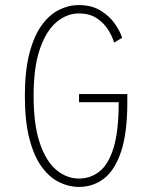

<svg xmlns="http://www.w3.org/2000/svg" viewBox="-20 -726 590 757"><path d="M291.5 11Q251 11 213 -7.8Q175 -26.5 144.5 -68Q114 -109.5 96 -178.5Q78 -247.5 78 -348Q78 -447 96 -515.8Q114 -584.5 144.2 -626.2Q174.5 -668 212.5 -687Q250.5 -706 290.5 -706Q341 -706 376.2 -684.5Q411.5 -663 432.5 -633Q453.5 -603 461.5 -577L430 -558Q423.5 -581 407 -607.8Q390.5 -634.5 362 -653.8Q333.5 -673 290.5 -673Q243.5 -673 202.8 -638.8Q162 -604.5 137.2 -532.8Q112.5 -461 112.5 -348Q112.5 -234 137 -162Q161.5 -90 202.2 -56Q243 -22 291.5 -22Q336.5 -22 372 -49.8Q407.5 -77.5 427.8 -143.2Q448 -209 448 -323H291.5V-355H482V-323Q482 -200.5 457 -127Q432 -53.5 389 -21.2Q346 11 291.5 11Z"/></svg>

Font: Trispace SemiCondensed Thin
Style: Regular
Weight: 100
Width: 4
Designer: Tyler Finck
Foundry: Etcetera Type Company
Version: Version 1.210; ttfautohint (v1.8.3)